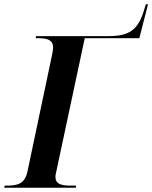

<svg xmlns="http://www.w3.org/2000/svg" viewBox="-42 -884 717 904"><path d="M-22 0H314L317 -10H291C247 -10 219 -17 219 -52C219 -58 221 -68 223 -76L357 -704H614L655 -864H645L638 -842C611 -749 573 -714 471 -714H128L126 -704H139C181 -704 208 -696 208 -660C208 -652 206 -638 203 -625L87 -75C75 -20 42 -10 -8 -10H-20Z"/></svg>

Font: Noto Serif Display SemiBold
Style: Italic
Weight: 600
Italic angle: -12°
Designer: Monotype Design Team
Foundry: Monotype Imaging Inc.
Version: Version 2.009